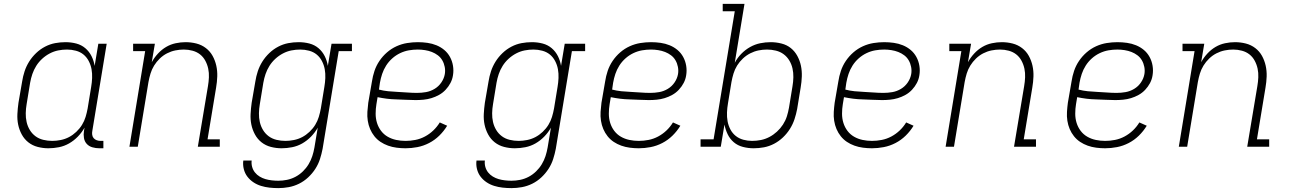

<svg xmlns="http://www.w3.org/2000/svg" viewBox="-20 -755 6640 988"><path d="M229 8Q201 8 174 1Q147 -6 126 -22.5Q105 -39 92 -63Q79 -87 73.5 -113.5Q68 -140 69.5 -168.5Q71 -197 75 -226L94 -336Q98 -362 106.5 -388Q115 -414 130 -438Q145 -462 166 -482Q187 -502 212 -515Q237 -528 263.5 -533Q290 -538 317 -538Q346 -538 372.5 -531Q399 -524 419 -507Q439 -490 451 -466Q463 -442 467 -416L486 -530H529L455 -81Q453 -71 454.5 -61Q456 -51 462 -44Q468 -37 477.5 -33.5Q487 -30 497 -30H512V8H491Q473 8 455.5 3Q438 -2 426.5 -14.5Q415 -27 412 -45Q409 -63 412 -81L415 -98Q401 -73 380.5 -52Q360 -31 335.5 -17Q311 -3 283.5 2.5Q256 8 229 8Q229 8 229 8Q229 8 229 8ZM249 -30Q270 -30 292.5 -34.5Q315 -39 335 -49.5Q355 -60 372.5 -76.5Q390 -93 402 -112.5Q414 -132 420.5 -153.5Q427 -175 431 -197L449 -307Q453 -330 454 -353.5Q455 -377 451 -399Q447 -421 436.5 -441Q426 -461 409.5 -474.5Q393 -488 370.5 -494Q348 -500 325 -500Q302 -500 279.5 -495.5Q257 -491 236 -480Q215 -469 197 -452.5Q179 -436 166.5 -416Q154 -396 146.5 -374Q139 -352 135 -329L117 -219Q113 -196 112.5 -172.5Q112 -149 117 -127Q122 -105 133.5 -86Q145 -67 162.5 -54Q180 -41 202.5 -35.5Q225 -30 249 -30Z M646 0 727 -492H665V-530H777L761 -435Q774 -459 793 -479.5Q812 -500 835 -513.5Q858 -527 884 -532.5Q910 -538 935 -538Q964 -538 991 -531Q1018 -524 1039.5 -507.5Q1061 -491 1074 -467.5Q1087 -444 1093 -417Q1099 -390 1098 -361.5Q1097 -333 1092 -304L1048 -38H1111V0H998L1050 -311Q1054 -334 1055 -357Q1056 -380 1051.5 -401.5Q1047 -423 1036.5 -442.5Q1026 -462 1009.5 -475Q993 -488 971 -494Q949 -500 926 -500Q904 -500 882 -495.5Q860 -491 839.5 -480.5Q819 -470 802 -453.5Q785 -437 773 -417.5Q761 -398 754.5 -376.5Q748 -355 744 -333L689 0Z M1412 213Q1389 213 1366.5 210.5Q1344 208 1323 201.5Q1302 195 1284 183Q1266 171 1253 154Q1240 137 1234.5 115Q1229 93 1232 71H1275Q1273 88 1277.5 104Q1282 120 1292 132.5Q1302 145 1316 153.5Q1330 162 1345.5 166.5Q1361 171 1378 173Q1395 175 1412 175Q1434 175 1456.5 170.5Q1479 166 1500 155Q1521 144 1538.5 127Q1556 110 1568 90Q1580 70 1587 48.5Q1594 27 1598 4L1615 -98Q1601 -73 1580.5 -52Q1560 -31 1535.5 -17Q1511 -3 1483.5 2.5Q1456 8 1429 8Q1429 8 1429 8Q1429 8 1429 8Q1401 8 1374 1Q1347 -6 1326 -22.5Q1305 -39 1292 -63Q1279 -87 1273.5 -113.5Q1268 -140 1269.5 -168.5Q1271 -197 1275 -226L1294 -336Q1298 -362 1306.5 -388Q1315 -414 1330 -438Q1345 -462 1366 -482Q1387 -502 1412 -515Q1437 -528 1463.5 -533Q1490 -538 1517 -538Q1546 -538 1572.5 -531Q1599 -524 1619 -507Q1639 -490 1651 -466Q1663 -442 1667 -416L1686 -530H1791V-492H1723L1640 11Q1635 37 1626.5 63.5Q1618 90 1602.5 114Q1587 138 1565.5 158Q1544 178 1518.5 190.5Q1493 203 1466 208Q1439 213 1412 213ZM1449 -30Q1470 -30 1492.5 -34.5Q1515 -39 1535 -49.5Q1555 -60 1572.5 -76.5Q1590 -93 1602 -112.5Q1614 -132 1620.5 -153.5Q1627 -175 1631 -197L1649 -307Q1653 -330 1654 -353.5Q1655 -377 1651 -399Q1647 -421 1636.5 -441Q1626 -461 1609.5 -474.5Q1593 -488 1570.5 -494Q1548 -500 1525 -500Q1502 -500 1479.5 -495.5Q1457 -491 1436 -480Q1415 -469 1397 -452.5Q1379 -436 1366.5 -416Q1354 -396 1346.5 -374Q1339 -352 1335 -329L1317 -219Q1313 -196 1312.5 -172.5Q1312 -149 1317 -127Q1322 -105 1333.5 -86Q1345 -67 1362.5 -54Q1380 -41 1402.5 -35.5Q1425 -30 1449 -30Z M2067 8Q2044 8 2021 5Q1998 2 1977 -5.5Q1956 -13 1938 -25Q1920 -37 1906.5 -54Q1893 -71 1884.5 -91Q1876 -111 1872.5 -133.5Q1869 -156 1870.5 -179.5Q1872 -203 1875 -226L1894 -336Q1898 -363 1907 -390Q1916 -417 1932.5 -441.5Q1949 -466 1971.5 -485.5Q1994 -505 2020.5 -517Q2047 -529 2075 -533.5Q2103 -538 2130 -538Q2155 -538 2179.5 -534.5Q2204 -531 2226 -522Q2248 -513 2266 -498Q2284 -483 2295.5 -462Q2307 -441 2311 -416.5Q2315 -392 2311 -368Q2308 -347 2298 -328Q2288 -309 2273 -293Q2258 -277 2239 -266.5Q2220 -256 2200 -250Q2180 -244 2159.5 -242Q2139 -240 2119 -240Q2094 -240 2069 -241.5Q2044 -243 2019.5 -243.5Q1995 -244 1971 -247Q1947 -250 1923 -255L1917 -219Q1913 -195 1913 -170Q1913 -145 1920 -122.5Q1927 -100 1941 -81.5Q1955 -63 1975 -51.5Q1995 -40 2018.5 -35Q2042 -30 2067 -30Q2092 -30 2117.5 -35Q2143 -40 2166.5 -52.5Q2190 -65 2209.5 -83.5Q2229 -102 2243 -125L2281 -108Q2264 -80 2240.5 -57Q2217 -34 2188 -19Q2159 -4 2128 2Q2097 8 2067 8ZM2126 -277Q2149 -277 2172 -281Q2195 -285 2216 -297.5Q2237 -310 2251 -330.5Q2265 -351 2269 -374Q2272 -392 2268.5 -410.5Q2265 -429 2256 -444.5Q2247 -460 2233 -470.5Q2219 -481 2202.5 -487.5Q2186 -494 2167 -497Q2148 -500 2130 -500Q2107 -500 2084 -496Q2061 -492 2039 -481.5Q2017 -471 1998.5 -454.5Q1980 -438 1967 -417.5Q1954 -397 1946.5 -374.5Q1939 -352 1935 -329L1930 -294Q1953 -288 1977.5 -285.5Q2002 -283 2027 -282Q2052 -281 2076.5 -279Q2101 -277 2126 -277Z M2612 213Q2589 213 2566.5 210.5Q2544 208 2523 201.5Q2502 195 2484 183Q2466 171 2453 154Q2440 137 2434.5 115Q2429 93 2432 71H2475Q2473 88 2477.5 104Q2482 120 2492 132.5Q2502 145 2516 153.5Q2530 162 2545.5 166.5Q2561 171 2578 173Q2595 175 2612 175Q2634 175 2656.5 170.5Q2679 166 2700 155Q2721 144 2738.5 127Q2756 110 2768 90Q2780 70 2787 48.5Q2794 27 2798 4L2815 -98Q2801 -73 2780.5 -52Q2760 -31 2735.5 -17Q2711 -3 2683.5 2.5Q2656 8 2629 8Q2629 8 2629 8Q2629 8 2629 8Q2601 8 2574 1Q2547 -6 2526 -22.5Q2505 -39 2492 -63Q2479 -87 2473.5 -113.5Q2468 -140 2469.5 -168.5Q2471 -197 2475 -226L2494 -336Q2498 -362 2506.5 -388Q2515 -414 2530 -438Q2545 -462 2566 -482Q2587 -502 2612 -515Q2637 -528 2663.5 -533Q2690 -538 2717 -538Q2746 -538 2772.5 -531Q2799 -524 2819 -507Q2839 -490 2851 -466Q2863 -442 2867 -416L2886 -530H2991V-492H2923L2840 11Q2835 37 2826.5 63.5Q2818 90 2802.5 114Q2787 138 2765.5 158Q2744 178 2718.5 190.5Q2693 203 2666 208Q2639 213 2612 213ZM2649 -30Q2670 -30 2692.5 -34.5Q2715 -39 2735 -49.5Q2755 -60 2772.5 -76.5Q2790 -93 2802 -112.5Q2814 -132 2820.5 -153.5Q2827 -175 2831 -197L2849 -307Q2853 -330 2854 -353.5Q2855 -377 2851 -399Q2847 -421 2836.5 -441Q2826 -461 2809.5 -474.5Q2793 -488 2770.5 -494Q2748 -500 2725 -500Q2702 -500 2679.5 -495.5Q2657 -491 2636 -480Q2615 -469 2597 -452.5Q2579 -436 2566.5 -416Q2554 -396 2546.5 -374Q2539 -352 2535 -329L2517 -219Q2513 -196 2512.5 -172.5Q2512 -149 2517 -127Q2522 -105 2533.5 -86Q2545 -67 2562.5 -54Q2580 -41 2602.5 -35.5Q2625 -30 2649 -30Z M3267 8Q3244 8 3221 5Q3198 2 3177 -5.5Q3156 -13 3138 -25Q3120 -37 3106.5 -54Q3093 -71 3084.5 -91Q3076 -111 3072.5 -133.5Q3069 -156 3070.5 -179.5Q3072 -203 3075 -226L3094 -336Q3098 -363 3107 -390Q3116 -417 3132.5 -441.5Q3149 -466 3171.5 -485.5Q3194 -505 3220.5 -517Q3247 -529 3275 -533.5Q3303 -538 3330 -538Q3355 -538 3379.5 -534.5Q3404 -531 3426 -522Q3448 -513 3466 -498Q3484 -483 3495.5 -462Q3507 -441 3511 -416.5Q3515 -392 3511 -368Q3508 -347 3498 -328Q3488 -309 3473 -293Q3458 -277 3439 -266.5Q3420 -256 3400 -250Q3380 -244 3359.5 -242Q3339 -240 3319 -240Q3294 -240 3269 -241.5Q3244 -243 3219.5 -243.5Q3195 -244 3171 -247Q3147 -250 3123 -255L3117 -219Q3113 -195 3113 -170Q3113 -145 3120 -122.5Q3127 -100 3141 -81.5Q3155 -63 3175 -51.5Q3195 -40 3218.5 -35Q3242 -30 3267 -30Q3292 -30 3317.5 -35Q3343 -40 3366.5 -52.5Q3390 -65 3409.5 -83.5Q3429 -102 3443 -125L3481 -108Q3464 -80 3440.5 -57Q3417 -34 3388 -19Q3359 -4 3328 2Q3297 8 3267 8ZM3326 -277Q3349 -277 3372 -281Q3395 -285 3416 -297.5Q3437 -310 3451 -330.5Q3465 -351 3469 -374Q3472 -392 3468.5 -410.5Q3465 -429 3456 -444.5Q3447 -460 3433 -470.5Q3419 -481 3402.5 -487.5Q3386 -494 3367 -497Q3348 -500 3330 -500Q3307 -500 3284 -496Q3261 -492 3239 -481.5Q3217 -471 3198.5 -454.5Q3180 -438 3167 -417.5Q3154 -397 3146.5 -374.5Q3139 -352 3135 -329L3130 -294Q3153 -288 3177.5 -285.5Q3202 -283 3227 -282Q3252 -281 3276.5 -279Q3301 -277 3326 -277Z M3858 8Q3830 8 3803 1Q3776 -6 3756 -23Q3736 -40 3724.5 -64Q3713 -88 3708 -114L3689 0H3585V-38H3652L3761 -697H3699V-735H3811L3761 -432Q3774 -457 3794.5 -478Q3815 -499 3840 -513Q3865 -527 3892 -532.5Q3919 -538 3946 -538Q3946 -538 3946 -538Q3946 -538 3946 -538Q3974 -538 4001.5 -531Q4029 -524 4049.5 -507.5Q4070 -491 4083 -467Q4096 -443 4101.5 -416.5Q4107 -390 4106 -361.5Q4105 -333 4100 -304L4082 -194Q4077 -168 4068.5 -142Q4060 -116 4045 -92Q4030 -68 4009 -48Q3988 -28 3963 -15Q3938 -2 3911.5 3Q3885 8 3858 8ZM3850 -30Q3873 -30 3895.5 -34.5Q3918 -39 3939 -50Q3960 -61 3978 -77.5Q3996 -94 4009 -114Q4022 -134 4029 -156Q4036 -178 4040 -201L4058 -311Q4062 -334 4062.5 -357.5Q4063 -381 4058 -403Q4053 -425 4041.5 -444Q4030 -463 4012.5 -476Q3995 -489 3972.5 -494.5Q3950 -500 3927 -500Q3905 -500 3883 -495.5Q3861 -491 3840.5 -480.5Q3820 -470 3802.5 -453.5Q3785 -437 3773 -417.5Q3761 -398 3754.5 -376.5Q3748 -355 3744 -333L3726 -223Q3722 -200 3721 -176.5Q3720 -153 3724 -131Q3728 -109 3738.5 -89Q3749 -69 3766 -55.5Q3783 -42 3805 -36Q3827 -30 3850 -30Z M4467 8Q4444 8 4421 5Q4398 2 4377 -5.5Q4356 -13 4338 -25Q4320 -37 4306.5 -54Q4293 -71 4284.5 -91Q4276 -111 4272.5 -133.5Q4269 -156 4270.5 -179.5Q4272 -203 4275 -226L4294 -336Q4298 -363 4307 -390Q4316 -417 4332.5 -441.5Q4349 -466 4371.5 -485.5Q4394 -505 4420.5 -517Q4447 -529 4475 -533.5Q4503 -538 4530 -538Q4555 -538 4579.5 -534.5Q4604 -531 4626 -522Q4648 -513 4666 -498Q4684 -483 4695.5 -462Q4707 -441 4711 -416.5Q4715 -392 4711 -368Q4708 -347 4698 -328Q4688 -309 4673 -293Q4658 -277 4639 -266.5Q4620 -256 4600 -250Q4580 -244 4559.5 -242Q4539 -240 4519 -240Q4494 -240 4469 -241.5Q4444 -243 4419.5 -243.5Q4395 -244 4371 -247Q4347 -250 4323 -255L4317 -219Q4313 -195 4313 -170Q4313 -145 4320 -122.5Q4327 -100 4341 -81.5Q4355 -63 4375 -51.5Q4395 -40 4418.5 -35Q4442 -30 4467 -30Q4492 -30 4517.5 -35Q4543 -40 4566.5 -52.5Q4590 -65 4609.5 -83.5Q4629 -102 4643 -125L4681 -108Q4664 -80 4640.5 -57Q4617 -34 4588 -19Q4559 -4 4528 2Q4497 8 4467 8ZM4526 -277Q4549 -277 4572 -281Q4595 -285 4616 -297.5Q4637 -310 4651 -330.5Q4665 -351 4669 -374Q4672 -392 4668.5 -410.5Q4665 -429 4656 -444.5Q4647 -460 4633 -470.5Q4619 -481 4602.5 -487.5Q4586 -494 4567 -497Q4548 -500 4530 -500Q4507 -500 4484 -496Q4461 -492 4439 -481.5Q4417 -471 4398.5 -454.5Q4380 -438 4367 -417.5Q4354 -397 4346.5 -374.5Q4339 -352 4335 -329L4330 -294Q4353 -288 4377.5 -285.5Q4402 -283 4427 -282Q4452 -281 4476.5 -279Q4501 -277 4526 -277Z M4846 0 4927 -492H4865V-530H4977L4961 -435Q4974 -459 4993 -479.5Q5012 -500 5035 -513.5Q5058 -527 5084 -532.5Q5110 -538 5135 -538Q5164 -538 5191 -531Q5218 -524 5239.5 -507.5Q5261 -491 5274 -467.5Q5287 -444 5293 -417Q5299 -390 5298 -361.5Q5297 -333 5292 -304L5248 -38H5311V0H5198L5250 -311Q5254 -334 5255 -357Q5256 -380 5251.5 -401.5Q5247 -423 5236.5 -442.5Q5226 -462 5209.5 -475Q5193 -488 5171 -494Q5149 -500 5126 -500Q5104 -500 5082 -495.5Q5060 -491 5039.5 -480.5Q5019 -470 5002 -453.5Q4985 -437 4973 -417.5Q4961 -398 4954.5 -376.5Q4948 -355 4944 -333L4889 0Z M5667 8Q5644 8 5621 5Q5598 2 5577 -5.5Q5556 -13 5538 -25Q5520 -37 5506.5 -54Q5493 -71 5484.5 -91Q5476 -111 5472.5 -133.5Q5469 -156 5470.5 -179.5Q5472 -203 5475 -226L5494 -336Q5498 -363 5507 -390Q5516 -417 5532.5 -441.5Q5549 -466 5571.5 -485.5Q5594 -505 5620.5 -517Q5647 -529 5675 -533.5Q5703 -538 5730 -538Q5755 -538 5779.5 -534.5Q5804 -531 5826 -522Q5848 -513 5866 -498Q5884 -483 5895.5 -462Q5907 -441 5911 -416.5Q5915 -392 5911 -368Q5908 -347 5898 -328Q5888 -309 5873 -293Q5858 -277 5839 -266.5Q5820 -256 5800 -250Q5780 -244 5759.5 -242Q5739 -240 5719 -240Q5694 -240 5669 -241.5Q5644 -243 5619.5 -243.5Q5595 -244 5571 -247Q5547 -250 5523 -255L5517 -219Q5513 -195 5513 -170Q5513 -145 5520 -122.5Q5527 -100 5541 -81.5Q5555 -63 5575 -51.5Q5595 -40 5618.5 -35Q5642 -30 5667 -30Q5692 -30 5717.5 -35Q5743 -40 5766.5 -52.5Q5790 -65 5809.5 -83.5Q5829 -102 5843 -125L5881 -108Q5864 -80 5840.5 -57Q5817 -34 5788 -19Q5759 -4 5728 2Q5697 8 5667 8ZM5726 -277Q5749 -277 5772 -281Q5795 -285 5816 -297.5Q5837 -310 5851 -330.5Q5865 -351 5869 -374Q5872 -392 5868.5 -410.5Q5865 -429 5856 -444.5Q5847 -460 5833 -470.5Q5819 -481 5802.5 -487.5Q5786 -494 5767 -497Q5748 -500 5730 -500Q5707 -500 5684 -496Q5661 -492 5639 -481.5Q5617 -471 5598.5 -454.5Q5580 -438 5567 -417.5Q5554 -397 5546.5 -374.5Q5539 -352 5535 -329L5530 -294Q5553 -288 5577.5 -285.5Q5602 -283 5627 -282Q5652 -281 5676.5 -279Q5701 -277 5726 -277Z M6046 0 6127 -492H6065V-530H6177L6161 -435Q6174 -459 6193 -479.5Q6212 -500 6235 -513.5Q6258 -527 6284 -532.5Q6310 -538 6335 -538Q6364 -538 6391 -531Q6418 -524 6439.5 -507.5Q6461 -491 6474 -467.5Q6487 -444 6493 -417Q6499 -390 6498 -361.5Q6497 -333 6492 -304L6448 -38H6511V0H6398L6450 -311Q6454 -334 6455 -357Q6456 -380 6451.5 -401.5Q6447 -423 6436.5 -442.5Q6426 -462 6409.5 -475Q6393 -488 6371 -494Q6349 -500 6326 -500Q6304 -500 6282 -495.5Q6260 -491 6239.5 -480.5Q6219 -470 6202 -453.5Q6185 -437 6173 -417.5Q6161 -398 6154.5 -376.5Q6148 -355 6144 -333L6089 0Z"/></svg>

Font: Iosevka Slab XLtEx
Style: Italic
Weight: 200
Width: 7
Italic angle: -9°
Monospace: yes
Designer: Belleve Invis
Foundry: Belleve Invis
Version: Version 11.1.0; ttfautohint (v1.8.3)